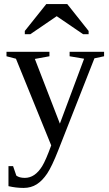

<svg xmlns="http://www.w3.org/2000/svg" viewBox="-20 -716 540 952"><path d="M97.2 215.8Q59.1 215.8 22 207V107.9H44.9L61 154.8Q76.2 166 103 166Q128.4 166 149.9 151.4Q171.4 136.7 189.2 107.9Q207 79.1 233.9 4.9L59.1 -424.8L12.2 -437V-459H225.1V-437L152.8 -423.8L276.9 -103L397 -424.8L325.2 -437V-459H496.1V-437L448.2 -426.8L269 28.8Q237.3 109.4 213.9 144.5Q190.4 179.7 162.1 197.8Q133.8 215.8 97.2 215.8ZM103 -546.4V-562.5L209.5 -695.8H313.5L419.4 -562.5V-546.4H392.1L261.2 -635.7L130.4 -546.4Z"/></svg>

Font: Liberation Serif
Style: Regular
Weight: 400
Designer: Steve Matteson
Foundry: Ascender Corporation
Version: Version 2.1.5